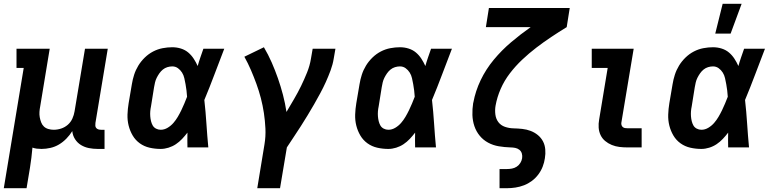

<svg xmlns="http://www.w3.org/2000/svg" viewBox="-25 -777 4095 1012"><path d="M-5 215 100 -419H62V-520H237L187 -217Q184 -202 183 -187.5Q182 -173 184.5 -159Q187 -145 192 -132Q197 -119 206.5 -110Q216 -101 230 -97Q244 -93 258 -93Q278 -93 297.5 -99.5Q317 -106 332.5 -119.5Q348 -133 356.5 -152Q365 -171 368 -190L423 -520H543L478 -129Q477 -121 477.5 -114Q478 -107 482.5 -102Q487 -97 493.5 -95Q500 -93 508 -93H526V8H491Q466 8 443.5 3.5Q421 -1 402 -12.5Q383 -24 370.5 -43.5Q358 -63 356 -86Q343 -65 325 -46.5Q307 -28 286 -15.5Q265 -3 241 2.5Q217 8 194 8Q181 8 169 6.5Q157 5 146 1Q144 27 140.5 54Q137 81 133 107L115 215Z M822 8Q792 8 763.5 1.5Q735 -5 712 -21.5Q689 -38 674.5 -62.5Q660 -87 653 -115Q646 -143 647 -173Q648 -203 653 -233L670 -333Q674 -358 682 -383Q690 -408 704 -431Q718 -454 738 -473.5Q758 -493 782 -505.5Q806 -518 832 -523Q858 -528 883 -528Q907 -528 929 -521Q951 -514 967.5 -500Q984 -486 996 -467.5Q1008 -449 1017 -429Q1023 -451 1031 -474Q1039 -497 1047 -520H1157Q1131 -453 1105.5 -385Q1080 -317 1052 -250Q1059 -188 1063 -125.5Q1067 -63 1073 0H963Q963 -19 962.5 -38.5Q962 -58 963 -78Q950 -61 935 -45Q920 -29 902 -17Q884 -5 863 1.5Q842 8 822 8ZM822 -93Q841 -93 858.5 -103.5Q876 -114 889 -129Q902 -144 912 -161Q922 -178 930.5 -195.5Q939 -213 946.5 -231Q954 -249 961 -267Q960 -283 958 -300Q956 -317 953 -333Q950 -349 946.5 -365Q943 -381 934.5 -394.5Q926 -408 913 -417.5Q900 -427 883 -427Q870 -427 857 -423Q844 -419 833.5 -410.5Q823 -402 815 -390.5Q807 -379 801 -367Q795 -355 792 -342Q789 -329 787 -317L771 -217Q768 -203 767 -190Q766 -177 767 -164Q768 -151 771 -138.5Q774 -126 780 -115.5Q786 -105 797.5 -99Q809 -93 822 -93Z M1331 215 1369 -16Q1376 -58 1374 -99.5Q1372 -141 1366 -181Q1360 -221 1350 -259.5Q1340 -298 1326.5 -335Q1313 -372 1297.5 -408Q1282 -444 1263 -478L1366 -528Q1389 -489 1407 -448Q1425 -407 1440 -364Q1455 -321 1466.5 -277Q1478 -233 1485 -187Q1505 -221 1525 -255Q1545 -289 1562 -324Q1579 -359 1593.5 -395Q1608 -431 1614 -468L1623 -520H1743L1734 -468Q1729 -437 1717.5 -406Q1706 -375 1692.5 -345Q1679 -315 1663 -285.5Q1647 -256 1630.5 -227Q1614 -198 1596.5 -169.5Q1579 -141 1561 -112.5Q1543 -84 1524 -56Q1505 -28 1487 0L1451 215Z M2022 8Q1992 8 1963.5 1.5Q1935 -5 1912 -21.5Q1889 -38 1874.5 -62.5Q1860 -87 1853 -115Q1846 -143 1847 -173Q1848 -203 1853 -233L1870 -333Q1874 -358 1882 -383Q1890 -408 1904 -431Q1918 -454 1938 -473.5Q1958 -493 1982 -505.5Q2006 -518 2032 -523Q2058 -528 2083 -528Q2107 -528 2129 -521Q2151 -514 2167.5 -500Q2184 -486 2196 -467.5Q2208 -449 2217 -429Q2223 -451 2231 -474Q2239 -497 2247 -520H2357Q2331 -453 2305.5 -385Q2280 -317 2252 -250Q2259 -188 2263 -125.5Q2267 -63 2273 0H2163Q2163 -19 2162.5 -38.5Q2162 -58 2163 -78Q2150 -61 2135 -45Q2120 -29 2102 -17Q2084 -5 2063 1.5Q2042 8 2022 8ZM2022 -93Q2041 -93 2058.5 -103.5Q2076 -114 2089 -129Q2102 -144 2112 -161Q2122 -178 2130.5 -195.5Q2139 -213 2146.5 -231Q2154 -249 2161 -267Q2160 -283 2158 -300Q2156 -317 2153 -333Q2150 -349 2146.5 -365Q2143 -381 2134.5 -394.5Q2126 -408 2113 -417.5Q2100 -427 2083 -427Q2070 -427 2057 -423Q2044 -419 2033.5 -410.5Q2023 -402 2015 -390.5Q2007 -379 2001 -367Q1995 -355 1992 -342Q1989 -329 1987 -317L1971 -217Q1968 -203 1967 -190Q1966 -177 1967 -164Q1968 -151 1971 -138.5Q1974 -126 1980 -115.5Q1986 -105 1997.5 -99Q2009 -93 2022 -93Z M2608 215V114H2647Q2660 114 2673.5 111.5Q2687 109 2698.5 101.5Q2710 94 2717.5 82Q2725 70 2727 57Q2729 44 2725.5 32Q2722 20 2712.5 12.5Q2703 5 2690.5 2.5Q2678 0 2665 0Q2634 -1 2604 -6Q2574 -11 2548 -25Q2522 -39 2503.5 -61.5Q2485 -84 2475.5 -112Q2466 -140 2465 -171Q2464 -202 2469 -234L2470 -237Q2481 -297 2508.5 -354.5Q2536 -412 2577.5 -462Q2619 -512 2668.5 -554Q2718 -596 2772 -634H2536L2552 -735H2978L2962 -634Q2921 -609 2880.5 -582Q2840 -555 2801.5 -525.5Q2763 -496 2727.5 -462.5Q2692 -429 2662.5 -390.5Q2633 -352 2614 -308.5Q2595 -265 2587 -220Q2583 -197 2586 -173.5Q2589 -150 2602 -133Q2615 -116 2636.5 -108.5Q2658 -101 2681.5 -100.5Q2705 -100 2728 -97.5Q2751 -95 2772 -87Q2793 -79 2810 -65Q2827 -51 2837 -32Q2847 -13 2849 10.5Q2851 34 2847 57Q2844 79 2835.5 101Q2827 123 2812.5 142.5Q2798 162 2778.5 176.5Q2759 191 2737 199.5Q2715 208 2692 211.5Q2669 215 2647 215Z M3282 0Q3261 0 3240 -2.5Q3219 -5 3199.5 -13Q3180 -21 3164.5 -34Q3149 -47 3140.5 -65Q3132 -83 3130.5 -104Q3129 -125 3133 -147L3178 -419H3094V-520H3315L3250 -130Q3249 -124 3251 -117.5Q3253 -111 3258 -107Q3263 -103 3269 -102Q3275 -101 3282 -101H3357V0Z M3672 8Q3642 8 3613.5 1.5Q3585 -5 3562 -21.5Q3539 -38 3524.5 -62.5Q3510 -87 3503 -115Q3496 -143 3497 -173Q3498 -203 3503 -233L3520 -333Q3524 -358 3532 -383Q3540 -408 3554 -431Q3568 -454 3588 -473.5Q3608 -493 3632 -505.5Q3656 -518 3682 -523Q3708 -528 3733 -528Q3757 -528 3779 -521Q3801 -514 3817.5 -500Q3834 -486 3846 -467.5Q3858 -449 3867 -429Q3873 -451 3881 -474Q3889 -497 3897 -520H4007Q3981 -453 3955.5 -385Q3930 -317 3902 -250Q3909 -188 3913 -125.5Q3917 -63 3923 0H3813Q3813 -19 3812.5 -38.5Q3812 -58 3813 -78Q3800 -61 3785 -45Q3770 -29 3752 -17Q3734 -5 3713 1.5Q3692 8 3672 8ZM3672 -93Q3691 -93 3708.5 -103.5Q3726 -114 3739 -129Q3752 -144 3762 -161Q3772 -178 3780.5 -195.5Q3789 -213 3796.5 -231Q3804 -249 3811 -267Q3810 -283 3808 -300Q3806 -317 3803 -333Q3800 -349 3796.5 -365Q3793 -381 3784.5 -394.5Q3776 -408 3763 -417.5Q3750 -427 3733 -427Q3720 -427 3707 -423Q3694 -419 3683.5 -410.5Q3673 -402 3665 -390.5Q3657 -379 3651 -367Q3645 -355 3642 -342Q3639 -329 3637 -317L3621 -217Q3618 -203 3617 -190Q3616 -177 3617 -164Q3618 -151 3621 -138.5Q3624 -126 3630 -115.5Q3636 -105 3647.5 -99Q3659 -93 3672 -93ZM3745 -600 3784 -757H3884L3826 -600Z"/></svg>

Font: Iosevka Etoile
Style: Bold Italic
Weight: 700
Italic angle: -9°
Designer: Belleve Invis
Foundry: Belleve Invis
Version: Version 28.1.0; ttfautohint (v1.8.4)